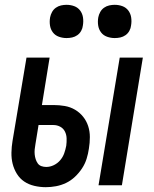

<svg xmlns="http://www.w3.org/2000/svg" viewBox="-20 -769 640 797"><path d="M389 0 477 -530H573L486 0ZM170 8Q146 8 122.5 2.5Q99 -3 80.5 -15.5Q62 -28 50 -47.5Q38 -67 32.5 -89Q27 -111 27.5 -135.5Q28 -160 32 -184L90 -530H186L154 -333H202Q226 -333 249 -329Q272 -325 291.5 -313.5Q311 -302 325 -284.5Q339 -267 346 -245.5Q353 -224 353 -200Q353 -176 349 -152Q346 -131 339.5 -110Q333 -89 320.5 -70Q308 -51 291 -35Q274 -19 254 -9.5Q234 0 212.5 4Q191 8 170 8ZM172 -76Q188 -76 203.5 -83.5Q219 -91 230 -104Q241 -117 246.5 -132.5Q252 -148 255 -164Q257 -179 256.5 -194.5Q256 -210 249.5 -223Q243 -236 230 -243Q217 -250 202 -250H140L127 -170Q125 -160 124 -149Q123 -138 124 -128Q125 -118 128 -108.5Q131 -99 136.5 -91Q142 -83 151.5 -79.5Q161 -76 172 -76ZM456 -611Q440 -611 424.5 -616.5Q409 -622 399.5 -634.5Q390 -647 387.5 -663.5Q385 -680 388 -697Q390 -708 396 -719Q402 -730 412 -737Q422 -744 433.5 -746.5Q445 -749 456 -749Q473 -749 488 -743.5Q503 -738 512.5 -725.5Q522 -713 524.5 -696.5Q527 -680 524 -663Q523 -652 517 -641Q511 -630 501 -623Q491 -616 479.5 -613.5Q468 -611 456 -611ZM256 -611Q240 -611 224.5 -616.5Q209 -622 199.5 -634.5Q190 -647 187.5 -663.5Q185 -680 188 -697Q190 -708 196 -719Q202 -730 212 -737Q222 -744 233.5 -746.5Q245 -749 256 -749Q273 -749 288 -743.5Q303 -738 312.5 -725.5Q322 -713 324.5 -696.5Q327 -680 324 -663Q323 -652 317 -641Q311 -630 301 -623Q291 -616 279.5 -613.5Q268 -611 256 -611Z"/></svg>

Font: Iosevka Curly Medium Extended
Style: Italic
Weight: 500
Width: 7
Italic angle: -9°
Monospace: yes
Designer: Belleve Invis
Foundry: Belleve Invis
Version: Version 11.1.0; ttfautohint (v1.8.3)